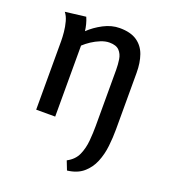

<svg xmlns="http://www.w3.org/2000/svg" viewBox="-135 -607 817 930"><g transform="rotate(20 273.5 -142.0)"><path d="M45 -493 151 -506Q158 -490 162.5 -472.5Q167 -455 169 -438Q199 -467 240 -488.5Q281 -510 323 -510Q379 -510 412 -487.5Q445 -465 459 -425.5Q473 -386 473 -334V-42Q473 0 468 44.5Q463 89 447 128Q431 167 400 193.5Q369 220 318 226L300 180Q338 160 353 126Q368 92 371.5 52Q375 12 375 -24V-314Q375 -341 371 -367Q367 -393 351 -410Q335 -427 300 -427Q279 -427 255.5 -417.5Q232 -408 211.5 -394.5Q191 -381 175 -366V0H77V-354Q77 -373 74.5 -399.5Q72 -426 65 -451.5Q58 -477 45 -493Z"/></g></svg>

Font: Rosario Light SemiBold
Style: Regular
Weight: 600
Version: Version 1.101; ttfautohint (v1.8.1.43-b0c9)